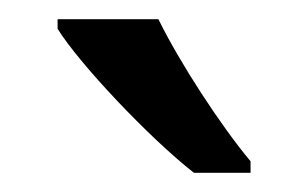

<svg xmlns="http://www.w3.org/2000/svg" viewBox="-20 -786 321 200"><path d="M145 -766H40V-756C63 -719 136 -642 182 -606H241V-618C210 -655 167 -721 145 -766Z"/></svg>

Font: Noto Sans Gurmukhi UI
Style: Regular
Weight: 400
Designer: Jelle Bosma - Monotype Design Team
Foundry: Monotype Imaging Inc.
Version: Version 2.004